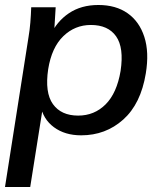

<svg xmlns="http://www.w3.org/2000/svg" viewBox="-20 -533 649 769"><path d="M0 216 94 -383Q99 -412 101.5 -442.5Q104 -473 105 -504H203L196 -390H181Q207 -447 256 -480Q305 -513 374 -513Q444 -513 491 -480Q538 -447 558 -385.5Q578 -324 564 -239Q544 -117 473.5 -54Q403 9 305 9Q240 9 196 -23.5Q152 -56 142 -112H153L101 216ZM293 -70Q358 -70 403 -115Q448 -160 463 -249Q477 -342 445 -387.5Q413 -433 344 -433Q280 -433 233.5 -388Q187 -343 173 -256Q159 -162 192 -116Q225 -70 293 -70Z"/></svg>

Font: Mulish ExtraLight SemiBold
Style: Italic
Weight: 600
Italic angle: -9°
Version: Version 3.603